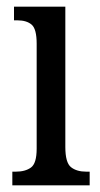

<svg xmlns="http://www.w3.org/2000/svg" viewBox="-20 -556 300 576"><path d="M17 0V-41H27Q56 -41 73 -53.5Q90 -66 90 -110V-425Q90 -469 75 -482Q60 -495 32 -495H22V-536H176V-115Q176 -68 193 -54.5Q210 -41 239 -41H249V0Z"/></svg>

Font: Noto Serif ExtraCondensed
Style: Regular
Weight: 400
Width: 2
Designer: Monotype Design Team
Foundry: Monotype Imaging Inc.
Version: Version 2.015